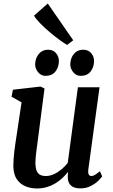

<svg xmlns="http://www.w3.org/2000/svg" viewBox="-20 -1057 638 1087"><path d="M188 10Q155.5 10 125.5 -1.8Q95.5 -13.5 75.8 -41.5Q56 -69.5 55.5 -118.5Q55.5 -136 57 -156.8Q58.5 -177.5 61.2 -200.8Q64 -224 67.5 -247.8Q71 -271.5 74.5 -293.5L102 -477.5L45.5 -509.5L53 -549L209.5 -567L232 -556L197.5 -289.5Q195 -268 192 -247Q189 -226 186.5 -206.2Q184 -186.5 182.2 -169Q180.5 -151.5 180.5 -137Q180.5 -107.5 187.2 -90.8Q194 -74 207.2 -67.2Q220.5 -60.5 239.5 -60.5Q263 -60.5 286 -71.2Q309 -82 329 -99Q349 -116 363.5 -134.5L421 -563H543.5L480 -97Q477.5 -78 482.5 -69.2Q487.5 -60.5 497 -60.5Q506.5 -60.5 516.8 -66.5Q527 -72.5 545.5 -87.5L558.5 -58.5Q554 -51 537.5 -34.5Q521 -18 494.5 -4.2Q468 9.5 434.5 9.5Q399.5 9.5 382.2 -6.2Q365 -22 364 -48.5Q363.5 -51 363.5 -54.5Q363.5 -58 363.8 -62.5Q364 -67 364.5 -71.8Q365 -76.5 365.5 -81L364 -82Q350 -65 332.8 -48.8Q315.5 -32.5 293.8 -19.2Q272 -6 245.8 2Q219.5 10 188 10ZM237 -627.5Q213 -627.5 195.8 -648Q178.5 -668.5 179 -694.5Q180 -728.5 200 -752Q220 -775.5 252 -775.5Q281.5 -775.5 297.5 -755.8Q313.5 -736 313.5 -711Q313 -676.5 293.8 -652Q274.5 -627.5 237 -627.5ZM436.5 -627.5Q412 -627.5 394.8 -648Q377.5 -668.5 378 -694.5Q379 -728.5 398.5 -752Q418 -775.5 451 -775.5Q480 -775.5 496.5 -755.8Q513 -736 512.5 -711Q512 -676.5 492.8 -652Q473.5 -627.5 436.5 -627.5ZM360 -802.5Q345 -811 318 -830.5Q291 -850 261.5 -875Q232 -900 207.5 -925Q183 -950 172.5 -968.5L250.5 -1037L394.5 -829Z"/></svg>

Font: Merriweather SemiBold
Style: Italic
Weight: 600
Italic angle: -7.8°
Version: Version 2.101